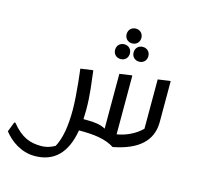

<svg xmlns="http://www.w3.org/2000/svg" viewBox="-178 -950 1400 1357"><g transform="rotate(15 522.0 -271.5)"><path d="M651 -691C682 -691 705 -713 705 -745C705 -777 682 -799 651 -799C620 -799 597 -777 597 -745C597 -713 620 -691 651 -691ZM678 -633C678 -601 701 -579 732 -579C763 -579 786 -601 786 -633C786 -665 763 -687 732 -687C701 -687 678 -665 678 -633ZM601 -563C632 -563 655 -585 655 -617C655 -649 632 -671 601 -671C570 -671 547 -649 547 -617C547 -585 570 -563 601 -563ZM976 -504 892 -492V-131C842 -81 772 -51 712 -42V-472H704L620 -460V-59C586 -78 545 -85 484 -85H458C459 -106 460 -129 460 -152C460 -264 446 -347 436 -436H428L344 -424C344 -424 368 -244 368 -128C368 -4 352 82 318 147C282 169 248 176 218 176C139 176 73 155 0 64H-8L-36 136C11 197 92 256 190 256C331 256 419 173 448 0H452C556 0 641 9 708 52C891 17 984 -68 984 -204V-504Z"/></g></svg>

Font: Kufam Arabic Latin Roman Normal
Style: Regular
Weight: 400
Designer: Wael Morcos & Artur Schmal
Version: Version 1.200;PS 001.200;hotconv 1.0.88;makeotf.lib2.5.64775